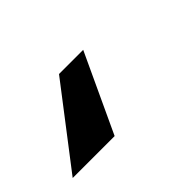

<svg xmlns="http://www.w3.org/2000/svg" viewBox="-69 -70 392 392"><g transform="rotate(-45 127.5 126.0)"><path d="M175.3 40.5 96.2 210.4H-24.9L105.5 40.5Z"/></g></svg>

Font: Inter 17pt SemiBold
Style: Italic
Weight: 600
Italic angle: -9.3988°
Version: Version 4.001;git-66647c0bb